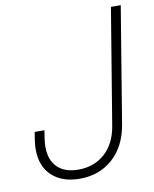

<svg xmlns="http://www.w3.org/2000/svg" viewBox="-83 -791 694 864"><g transform="rotate(-10 264.0 -359.5)"><path d="M211.9 9.8Q132.3 9.8 85.4 -33.4Q38.6 -76.7 38.6 -154.3Q38.6 -161.1 39.1 -169.9Q39.6 -178.7 41.5 -193.4Q43.5 -208 47.9 -232.9H92.3Q88.4 -208.5 86.4 -194.6Q84.5 -180.7 84 -172.9Q83.5 -165 83.5 -158.7Q83.5 -98.1 116.9 -64.9Q150.4 -31.7 212.9 -31.7Q284.7 -31.7 333.7 -75.4Q382.8 -119.1 396 -198.2L483.4 -727.5H528.3L440.9 -197.8Q424.8 -100.6 363.5 -45.4Q302.2 9.8 211.9 9.8Z"/></g></svg>

Font: Inter 28pt ExtraLight
Style: Italic
Weight: 250
Italic angle: -9.3988°
Designer: Rasmus Andersson
Foundry: rsms
Version: Version 4.001;git-66647c0bb